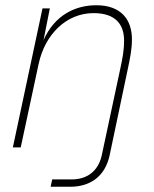

<svg xmlns="http://www.w3.org/2000/svg" viewBox="-20 -562 586 732"><path d="M173 150H248C320 150 380 114 398 30L467 -298C475 -336 483 -372 483 -412C483 -487 442 -542 347 -542C269 -542 189 -506 146 -409L170 -530H142L29 0H59L127 -317C151 -431 233 -512 337 -512C423 -512 453 -466 453 -408C453 -368 447 -340 439 -302L368 30C354 94 308 122 254 122H179Z"/></svg>

Font: Geist Thin
Style: Italic
Weight: 100
Italic angle: -12°
Designer: Basement.studio, Andrés Briganti, Mateo Zaragoza
Foundry: Basement.studio, Vercel, Andrés Briganti, Guido Ferreyra, Mateo Zaragoza
Version: Version 1.500